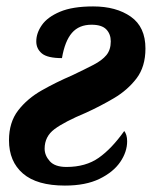

<svg xmlns="http://www.w3.org/2000/svg" viewBox="-20 -568 473 598"><path d="M182 10Q95 10 51.5 -27.5Q8 -65 8 -131Q8 -187 36.5 -224Q65 -261 110 -286.5Q155 -312 204 -333Q244 -352 271 -366Q298 -380 311.5 -396.5Q325 -413 325 -439Q325 -462 311 -476.5Q297 -491 265 -491Q226 -491 204 -465.5Q182 -440 173 -387Q128 -387 110.5 -401.5Q93 -416 93 -439Q93 -465 110.5 -490Q128 -515 167 -531.5Q206 -548 270 -548Q342 -548 387.5 -516Q433 -484 433 -417Q433 -360 405 -323.5Q377 -287 334.5 -262Q292 -237 248 -217Q181 -189 150 -166Q119 -143 119 -105Q119 -84 135 -66Q151 -48 187 -48Q247 -48 287.5 -76.5Q328 -105 367 -160Q371 -155 373.5 -147Q376 -139 376 -128Q376 -95 354.5 -63.5Q333 -32 290 -11Q247 10 182 10Z"/></svg>

Font: Noto Serif ExtraCondensed ExtraBold
Style: Italic
Weight: 800
Width: 2
Italic angle: -12°
Designer: Monotype Design Team
Foundry: Monotype Imaging Inc.
Version: Version 2.013